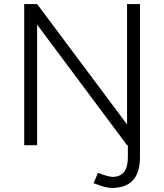

<svg xmlns="http://www.w3.org/2000/svg" viewBox="-20 -720 814 952"><path d="M533 212Q503 212 444 188L466 137Q492 147 510 152Q528 157 538 157Q614 157 614 60V-503H674V60Q674 136 639 174Q604 212 533 212ZM100 0V-700H164L610 -103V-700H674V0H610L164 -598V0Z"/></svg>

Font: Figtree Light
Style: Regular
Weight: 300
Designer: Erik Kennedy
Foundry: Erik Kennedy
Version: Version 2.001;gftools[0.9.30]